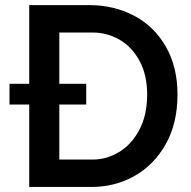

<svg xmlns="http://www.w3.org/2000/svg" viewBox="-20 -740 756 760"><path d="M95.7 -326.2H17.6V-408.2H95.7V-719.7H334Q430.7 -719.7 510 -678.2Q589.4 -636.7 636 -556.4Q682.6 -476.1 682.6 -365.2Q682.6 -252.4 636.2 -169.7Q589.8 -86.9 512.5 -43.5Q435.1 0 342.8 0H95.7ZM562.5 -365.2Q562.5 -444.3 531.7 -500.2Q501 -556.2 451.2 -584Q401.4 -611.8 344.7 -611.3H214.8V-408.2H321.3V-326.2H214.8V-108.4H344.7Q400.9 -107.9 450.9 -137.9Q501 -168 531.7 -226.3Q562.5 -284.7 562.5 -365.2Z"/></svg>

Font: Reddit Sans Chocolate SemiBold
Style: Regular
Weight: 600
Designer: Stephen Hutchings
Foundry: Reddit
Version: Version 1.011